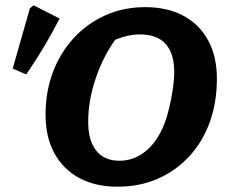

<svg xmlns="http://www.w3.org/2000/svg" viewBox="-20 -693 854 725"><path d="M424 12Q340 12 279 -21Q218 -54 185 -115Q152 -176 152 -260Q152 -347 180 -421Q208 -495 259 -550Q310 -605 378.5 -635.5Q447 -666 528 -666Q612 -666 672.5 -633.5Q733 -601 766 -540.5Q799 -480 799 -396Q799 -306 772 -231.5Q745 -157 694.5 -102.5Q644 -48 575.5 -18Q507 12 424 12ZM431 -86Q486 -86 530 -122Q574 -158 601 -226Q611 -252 619.5 -288Q628 -324 633 -359.5Q638 -395 638 -419Q638 -563 508 -563Q464 -563 415 -543Q368 -477 340.5 -394.5Q313 -312 313 -233Q313 -162 343.5 -124Q374 -86 431 -86ZM79 -412 28 -434 93 -662 107 -673 205 -623Q150 -515 79 -412Z"/></svg>

Font: Piazzolla SC
Style: Bold Italic
Weight: 700
Italic angle: -11.3°
Designer: Juan Pablo del Peral
Foundry: Huerta Tipografica
Version: Version 1.330